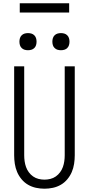

<svg xmlns="http://www.w3.org/2000/svg" viewBox="-20 -1138 540 1166"><path d="M250 8Q224 8 198.5 2.5Q173 -3 150.5 -16Q128 -29 111 -49.5Q94 -70 84 -93.5Q74 -117 70 -143Q66 -169 66 -195V-735H127V-195Q127 -177 129.5 -159Q132 -141 138 -124Q144 -107 155 -92Q166 -77 181 -66.5Q196 -56 214 -51.5Q232 -47 250 -47Q268 -47 286 -51.5Q304 -56 319 -66.5Q334 -77 345 -92Q356 -107 362 -124Q368 -141 370.5 -159Q373 -177 373 -195V-735H434V-195Q434 -169 430 -143Q426 -117 416 -93.5Q406 -70 389 -49.5Q372 -29 349.5 -16Q327 -3 301.5 2.5Q276 8 250 8ZM350 -833Q339 -833 329 -836Q319 -839 311.5 -846.5Q304 -854 301 -864Q298 -874 298 -885Q298 -896 301 -906Q304 -916 311.5 -923.5Q319 -931 329 -934Q339 -937 350 -937Q361 -937 371 -934Q381 -931 388.5 -923.5Q396 -916 399 -906Q402 -896 402 -885Q402 -874 399 -864Q396 -854 388.5 -846.5Q381 -839 371 -836Q361 -833 350 -833ZM150 -833Q139 -833 129 -836Q119 -839 111.5 -846.5Q104 -854 101 -864Q98 -874 98 -885Q98 -896 101 -906Q104 -916 111.5 -923.5Q119 -931 129 -934Q139 -937 150 -937Q161 -937 171 -934Q181 -931 188.5 -923.5Q196 -916 199 -906Q202 -896 202 -885Q202 -874 199 -864Q196 -854 188.5 -846.5Q181 -839 171 -836Q161 -833 150 -833ZM100 -1062V-1118H400V-1062Z"/></svg>

Font: Iosevka Curly Light
Style: Regular
Weight: 300
Monospace: yes
Designer: Belleve Invis
Foundry: Belleve Invis
Version: Version 22.1.2; ttfautohint (v1.8.4)